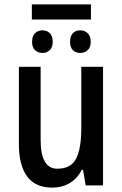

<svg xmlns="http://www.w3.org/2000/svg" viewBox="-20 -844 557 874"><path d="M394 -824V-755H125V-824ZM174 -706Q193 -706 206.5 -693Q220 -680 220 -654Q220 -628 206.5 -615.5Q193 -603 174 -603Q153 -603 139.5 -615.5Q126 -628 126 -654Q126 -680 139.5 -693Q153 -706 174 -706ZM345 -706Q365 -706 379 -693Q393 -680 393 -654Q393 -628 379 -615.5Q365 -603 345 -603Q325 -603 312 -615.5Q299 -628 299 -654Q299 -680 312 -693Q325 -706 345 -706ZM449 -540V0H370L358 -71H352Q332 -31 297 -10.5Q262 10 219 10Q140 10 103 -41.5Q66 -93 66 -187V-540H165V-207Q165 -76 241 -76Q303 -76 326.5 -122Q350 -168 350 -259V-540Z"/></svg>

Font: Noto Sans Condensed Medium
Style: Regular
Weight: 500
Width: 3
Designer: Monotype Design Team
Foundry: Monotype Imaging Inc.
Version: Version 2.013; ttfautohint (v1.8.4.7-5d5b)